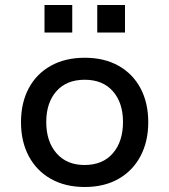

<svg xmlns="http://www.w3.org/2000/svg" viewBox="-20 -739 677 768"><path d="M319 9Q241 9 183.5 -23.5Q126 -56 95 -114.5Q64 -173 64 -250Q64 -328 95 -386Q126 -444 183.5 -476Q241 -508 319 -508Q397 -508 454 -476Q511 -444 542 -386Q573 -328 573 -250Q573 -173 542 -114.5Q511 -56 454 -23.5Q397 9 319 9ZM318 -79Q391 -79 431.5 -126Q472 -173 472 -251Q472 -328 431.5 -374Q391 -420 319 -420Q246 -420 205.5 -374Q165 -328 165 -251Q165 -173 206 -126Q247 -79 318 -79ZM369 -609V-719H480V-609ZM158 -609V-719H269V-609Z"/></svg>

Font: Nunito Sans 12pt ExtraLight 6pt Medium
Style: Regular
Weight: 500
Version: Version 3.101;gftools[0.9.27]